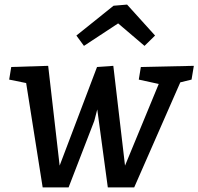

<svg xmlns="http://www.w3.org/2000/svg" viewBox="-20 -817 865 837"><path d="M815 -470 766 -458 565 0H450L404 -340L391 -290L279 0H166L94 -455L20 -470L29 -525L190 -530L240 -95L403 -525L474 -530L525 -95L672 -451L585 -470L594 -525L825 -530ZM610 -617 495 -715 346 -617 313 -662 475 -792 534 -797 656 -662Z"/></svg>

Font: Bitter
Style: Italic
Weight: 400
Italic angle: -9°
Designer: Sol Matas
Foundry: Sol Matas
Version: Version 1.001